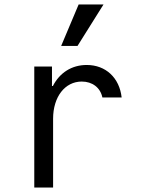

<svg xmlns="http://www.w3.org/2000/svg" viewBox="-20 -837 640 857"><path d="M217 0V-307C217 -405 270 -473 345 -473C392 -473 428 -446 437 -402H523C513 -490 452 -547 367 -547C300 -547 246 -512 216 -453H212V-540H133V0ZM442 -817H331L253 -632H326Z"/></svg>

Font: CommitMono
Style: 400Regular
Weight: 400
Monospace: yes
Designer: Eigil Nikolajsen
Foundry: Eigil Nikolajsen
Version: Version 1.143